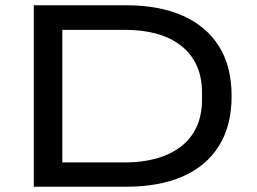

<svg xmlns="http://www.w3.org/2000/svg" viewBox="-20 -707 975 727"><path d="M108 0V-687H458Q583 -687 672 -647.5Q761 -608 809 -532Q857 -456 857 -343Q857 -231 809 -154.5Q761 -78 672 -39Q583 0 458 0ZM216 -92H454Q516 -92 568.5 -106Q621 -120 661 -149Q701 -178 723 -223.5Q745 -269 745 -332V-355Q745 -417 723 -462.5Q701 -508 661 -537.5Q621 -567 568.5 -580.5Q516 -594 454 -594H216Z"/></svg>

Font: Archivo Expanded
Style: Regular
Weight: 400
Width: 7
Designer: Hector Gatti
Foundry: Omnibus-Type
Version: Version 2.001